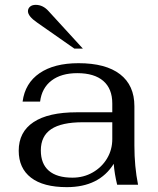

<svg xmlns="http://www.w3.org/2000/svg" viewBox="-20 -760 651 790"><path d="M57 -140Q57 -217 118 -257.5Q179 -298 296 -298H442V-334Q442 -395 405 -427Q368 -459 298 -459Q232 -459 192 -428.5Q152 -398 145 -342H73Q83 -418 143 -459Q203 -500 303 -500Q415 -500 474 -454.5Q533 -409 533 -323V-161Q533 -75 548 0H462Q451 -45 448 -86Q388 10 255 10Q158 10 107.5 -29Q57 -68 57 -140ZM442 -188V-257H321Q233 -257 190.5 -228.5Q148 -200 148 -141Q148 -86 181 -57.5Q214 -29 278 -29Q324 -29 361.5 -50.5Q399 -72 420.5 -108Q442 -144 442 -188ZM133 -667Q95 -693 95 -714Q95 -725 103.5 -732.5Q112 -740 127 -740Q157 -740 180 -714L321 -560H286Z"/></svg>

Font: Fahkwang
Style: Regular
Weight: 400
Version: Version 1.000; ttfautohint (v1.6)